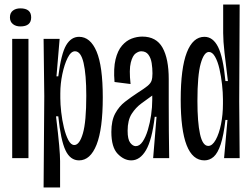

<svg xmlns="http://www.w3.org/2000/svg" viewBox="-20 -700 1113 850"><path d="M34 0V-528H106V0ZM70 -583Q50 -583 37 -593.5Q24 -604 24 -623Q24 -643 37 -653Q50 -663 70 -663Q118 -663 118 -623Q118 -583 70 -583Z M173 130 176 -274 173 -528H244L230 -362H238Q251 -463 273 -500Q295 -537 330 -537Q380 -537 407.5 -472Q435 -407 435 -269Q435 -129 407.5 -59.5Q380 10 330 10Q291 10 270 -34.5Q249 -79 238 -185H228Q238 -102 242 -56.5Q246 -11 246 13V130ZM309 -58Q332 -58 347 -109.5Q362 -161 362 -276Q362 -370 350 -421.5Q338 -473 312 -473Q294 -473 279.5 -444Q265 -415 256 -372Q247 -329 247 -287V-265Q247 -239 251 -203.5Q255 -168 263 -135Q271 -102 282.5 -80Q294 -58 309 -58Z M561 10Q529 10 501 -19Q473 -48 473 -116Q473 -166 490 -197.5Q507 -229 533.5 -249.5Q560 -270 589 -289Q619 -308 633 -319.5Q647 -331 651 -343Q655 -355 655 -375Q655 -398 651.5 -420.5Q648 -443 637 -458Q626 -473 605 -473Q594 -473 580.5 -463.5Q567 -454 559 -423Q551 -392 558 -328L487 -337Q482 -398 491.5 -437Q501 -476 520 -498Q539 -520 562.5 -529Q586 -538 610 -538Q672 -538 699.5 -489Q727 -440 727 -350V-241Q727 -181 727.5 -120.5Q728 -60 729 0H658Q662 -46 665.5 -91.5Q669 -137 673 -183H665Q653 -81 626.5 -35.5Q600 10 561 10ZM581 -53Q598 -53 611.5 -73Q625 -93 634.5 -124.5Q644 -156 649 -191Q654 -226 654 -257V-277Q632 -261 606.5 -242.5Q581 -224 563 -196Q545 -168 545 -121Q545 -83 556.5 -68Q568 -53 581 -53Z M885 10Q780 10 780 -259Q780 -398 807 -467.5Q834 -537 885 -537Q923 -537 945.5 -492Q968 -447 978 -341H989Q980 -412 974 -465.5Q968 -519 968 -554V-680H1041L1039 -252L1041 0H972L987 -169H978Q970 -100 957 -61Q944 -22 926 -6Q908 10 885 10ZM902 -54Q920 -54 935 -81Q950 -108 958.5 -150.5Q967 -193 967 -240V-261Q967 -290 963 -326Q959 -362 951.5 -395Q944 -428 932 -449Q920 -470 905 -470Q883 -470 868.5 -418.5Q854 -367 854 -253Q854 -159 865.5 -106.5Q877 -54 902 -54Z"/></svg>

Font: Bricolage Grotesque 48pt Condensed Light
Style: Regular
Weight: 300
Width: 3
Designer: Mathieu Triay
Foundry: Atelier Triay
Version: Version 1.000; ttfautohint (v1.8.4.7-5d5b);gftools[0.9.32]